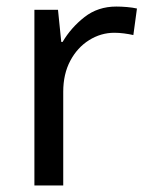

<svg xmlns="http://www.w3.org/2000/svg" viewBox="-20 -566 453 586"><path d="M335 -546Q350 -546 367.5 -544.5Q385 -543 398 -540L387 -459Q374 -462 358.5 -464Q343 -466 329 -466Q288 -466 252 -443.5Q216 -421 194.5 -380.5Q173 -340 173 -286V0H85V-536H157L167 -438H171Q197 -482 238 -514Q279 -546 335 -546Z"/></svg>

Font: Noto Sans Cypro Minoan
Style: Regular
Weight: 400
Designer: David Williams
Foundry: David Williams
Version: Version 1.503; ttfautohint (v1.8.4.7-5d5b)